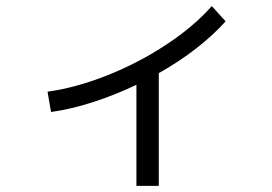

<svg xmlns="http://www.w3.org/2000/svg" viewBox="-20 -606 904 637"><path d="M682.6 -585.9 728.5 -535.2Q687.5 -489.3 630.6 -445.1Q573.7 -400.9 506.8 -363.3V10.7H432.6V-324.7Q360.8 -290.5 288.3 -267.1Q215.8 -243.7 149.4 -234.4L137.7 -301.8Q232.4 -314.9 336.7 -356.4Q440.9 -397.9 532.5 -458.5Q624 -519 682.6 -585.9Z"/></svg>

Font: Pretendard GOV
Style: Regular
Weight: 400
Designer: Base glyphs from Inter by Rasmus Andersson; Hangeul glyphs from Noto Sans CJK(Source Han Sans) by Jang Soo-young and Kan
Foundry: Kil Hyung-jin
Version: Version 1.309